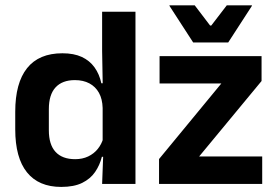

<svg xmlns="http://www.w3.org/2000/svg" viewBox="-20 -706 1062 737"><path d="M215 11.5Q128.5 11.5 83.5 -44.5Q38.5 -100.5 38.5 -209.5V-277Q38.5 -387.5 84 -444.5Q129.5 -501.5 219.5 -501.5Q263.5 -501.5 293.8 -487.5Q324 -473.5 342.8 -447.5Q361.5 -421.5 369 -386.5H406.5L374 -291.5Q373 -326 359.8 -349.8Q346.5 -373.5 323 -386Q299.5 -398.5 267.5 -398.5Q219 -398.5 193.2 -370.5Q167.5 -342.5 167.5 -287V-206Q167.5 -151 193.2 -123Q219 -95 268.5 -95Q296.5 -95 318.5 -105.5Q340.5 -116 355.2 -134.2Q370 -152.5 376.5 -175.5L407 -104H371Q363 -72 345 -45.8Q327 -19.5 295.5 -4Q264 11.5 215 11.5ZM372 0 376.5 -120 374 -148.5V-349L374.5 -369.5L372 -510V-661H500V0ZM986.5 -105.5V0H590.5V-95.5L829.5 -385.5H592.5V-490.5H984V-395L744.5 -105.5ZM721.5 -543 630.5 -683.5V-685.5H727.5L786.5 -608H791L850.5 -685.5H947V-683.5L856 -543Z"/></svg>

Font: Anek Latin SemiBold
Style: Regular
Weight: 600
Designer: Yesha Goshar
Foundry: Ek Type
Version: Version 1.003